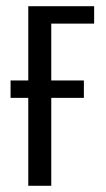

<svg xmlns="http://www.w3.org/2000/svg" viewBox="-20 -598 340 618"><path d="M14 -339H250V-283H14ZM145 0H71V-578H283V-522H145Z"/></svg>

Font: Oswald Light
Style: Regular
Weight: 300
Designer: Vernon Adams
Foundry: Vernon Adams
Version: Version 4.103;gftools[0.9.33.dev8+g029e19f]